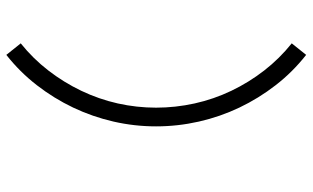

<svg xmlns="http://www.w3.org/2000/svg" viewBox="-204 -570 955 586"><g transform="rotate(90 273.0 -276.5)"><path d="M365.2 -275.9Q365.2 -210 350.6 -146Q335.9 -82 307.9 -22.9Q279.8 36.1 239.5 88.1Q199.2 140.1 147 181.2L111.8 137.2Q158.2 100.1 194.6 53Q231 5.9 256.6 -47.6Q282.2 -101.1 295.2 -158.9Q308.1 -216.8 308.1 -275.9Q308.1 -335 295.2 -393.6Q282.2 -452.1 256.6 -505.6Q231 -559.1 194.6 -606Q158.2 -652.8 111.8 -689.9L147 -733.9Q199.2 -692.9 239.5 -640.9Q279.8 -588.9 307.9 -530Q335.9 -471.2 350.6 -406.5Q365.2 -341.8 365.2 -275.9Z"/></g></svg>

Font: Anonymous Pro
Style: Regular
Weight: 400
Monospace: yes
Designer: Mark Simonson
Version: Version 1.003